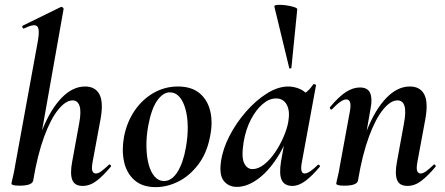

<svg xmlns="http://www.w3.org/2000/svg" viewBox="-20 -754 1828 788"><path d="M60 8Q41 8 34 5.5Q27 3 27 0Q27 -4 32.5 -26Q38 -48 42 -74L136 -589Q144 -637 131.5 -647Q119 -657 78 -637Q74 -636 72 -642Q70 -648 74 -649L229 -725Q234 -727 238 -723Q242 -719 241 -717L116 -12Q111 8 60 8ZM319 9Q286 9 276.5 -16Q267 -41 276 -89L305 -248Q314 -296 306.5 -319Q299 -342 278 -342Q250 -342 219 -304Q188 -266 161 -192.5Q134 -119 116 -12L98 -13Q118 -132 152.5 -218.5Q187 -305 232.5 -352Q278 -399 329 -399Q371 -399 388 -367Q405 -335 393 -267L360 -89Q355 -61 359.5 -51.5Q364 -42 373 -42Q384 -42 397 -52Q410 -62 426 -77Q429 -81 433.5 -77Q438 -73 434 -69Q403 -32 376 -11.5Q349 9 319 9Z M619 14Q564 14 531.5 -15Q499 -44 489 -91Q479 -138 489 -193Q501 -254 533 -300.5Q565 -347 611 -373Q657 -399 710 -399Q766 -399 799 -371.5Q832 -344 843 -297.5Q854 -251 842 -193Q829 -125 793.5 -78.5Q758 -32 712 -9Q666 14 619 14ZM653 -11Q685 -11 708.5 -48.5Q732 -86 743 -149Q751 -194 750.5 -234.5Q750 -275 741 -307Q732 -339 716 -357Q700 -375 677 -375Q649 -375 625 -341Q601 -307 588 -236Q580 -191 581 -150Q582 -109 590.5 -78Q599 -47 615 -29Q631 -11 653 -11Z M952 13Q918 13 898.5 -11.5Q879 -36 887 -91Q894 -142 921.5 -195.5Q949 -249 989.5 -295.5Q1030 -342 1075.5 -370.5Q1121 -399 1163 -399Q1183 -399 1204 -391.5Q1225 -384 1240.5 -367.5Q1256 -351 1258 -324L1198 -357Q1215 -359 1233.5 -373Q1252 -387 1265 -407Q1267 -410 1272.5 -408Q1278 -406 1277 -404L1219 -89Q1210 -42 1230 -42Q1240 -42 1254 -51.5Q1268 -61 1284 -77Q1287 -80 1291 -76Q1295 -72 1292 -69Q1261 -32 1233.5 -11.5Q1206 9 1180 9Q1148 9 1136.5 -14.5Q1125 -38 1133 -89L1158 -229L1179 -246Q1155 -164 1117 -106Q1079 -48 1036 -17.5Q993 13 952 13ZM1016 -60Q1040 -60 1064 -79Q1088 -98 1108.5 -128Q1129 -158 1143.5 -191.5Q1158 -225 1163 -253Q1171 -298 1157 -324Q1143 -350 1113 -350Q1085 -350 1058 -327Q1031 -304 1010 -264Q989 -224 980 -172Q970 -109 982 -84.5Q994 -60 1016 -60ZM1167 -475 1106 -727Q1105 -733 1119 -734Q1133 -735 1152 -732.5Q1171 -730 1185.5 -725.5Q1200 -721 1200 -716L1176 -476Q1176 -474 1171.5 -473Q1167 -472 1167 -475Z M1652 9Q1619 9 1609.5 -16Q1600 -41 1609 -89L1638 -248Q1656 -342 1611 -342Q1583 -342 1552 -304Q1521 -266 1494 -192.5Q1467 -119 1449 -12L1431 -13Q1451 -132 1485.5 -218.5Q1520 -305 1565.5 -352Q1611 -399 1662 -399Q1704 -399 1721 -367Q1738 -335 1726 -267L1693 -89Q1688 -61 1692.5 -51.5Q1697 -42 1706 -42Q1717 -42 1730 -52Q1743 -62 1759 -77Q1762 -81 1766 -77Q1770 -73 1767 -69Q1736 -32 1709 -11.5Q1682 9 1652 9ZM1393 8Q1374 8 1367 5.5Q1360 3 1360 0Q1360 -4 1365.5 -26Q1371 -48 1375 -74L1416 -297Q1425 -346 1401 -346Q1391 -346 1376.5 -336Q1362 -326 1343 -306Q1340 -302 1336 -306.5Q1332 -311 1335 -315Q1371 -358 1400 -376.5Q1429 -395 1457 -395Q1489 -395 1499 -372.5Q1509 -350 1501 -309L1449 -12Q1444 8 1393 8Z"/></svg>

Font: Cormorant Infant Light
Style: Italic
Weight: 300
Italic angle: -10°
Designer: Christian Thalmann (Catharsis Fonts)
Foundry: Catharsis Fonts
Version: Version 4.001